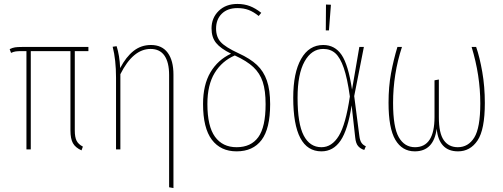

<svg xmlns="http://www.w3.org/2000/svg" viewBox="-20 -757 2550 973"><path d="M359 -498V-96Q359 -62 368 -44Q377 -26 400 -14L393 5Q362 -9 349.5 -31.5Q337 -54 337 -96V-498H136V0H114V-498H93Q71 -498 60 -496.5Q49 -495 36 -489L29 -508Q43 -515 56 -517Q69 -519 91 -519H428V-498Z M859 -379V196L837 192V-377Q837 -441 813.5 -475Q790 -509 743 -509Q654 -509 590 -381V0H568V-363Q568 -454 551 -520L571 -523Q586 -476 589 -412Q619 -469 657 -499Q695 -529 745 -529Q801 -529 830 -489.5Q859 -450 859 -379Z M1349 -229Q1349 -105 1305.5 -47.5Q1262 10 1179 10Q1098 10 1053.5 -49Q1009 -108 1009 -230Q1009 -327 1046.5 -390.5Q1084 -454 1151 -485Q1098 -511 1075 -539.5Q1052 -568 1052 -613Q1052 -666 1088 -701.5Q1124 -737 1183 -737Q1218 -737 1246.5 -726Q1275 -715 1304 -692L1291 -676Q1265 -697 1240 -706.5Q1215 -716 1183 -716Q1133 -716 1104 -687.5Q1075 -659 1075 -612Q1075 -570 1098.5 -544Q1122 -518 1189 -487Q1248 -460 1282 -428Q1316 -396 1332.5 -348.5Q1349 -301 1349 -229ZM1326 -229Q1326 -298 1311.5 -342Q1297 -386 1264 -417Q1231 -448 1170 -476Q1105 -448 1068 -387.5Q1031 -327 1031 -230Q1031 -117 1069.5 -64Q1108 -11 1179 -11Q1252 -11 1289 -62Q1326 -113 1326 -229Z M1764 -303 1801 -519H1824L1775 -270L1801 -69Q1804 -44 1812.5 -32.5Q1821 -21 1834 -16L1826 3Q1807 -3 1795 -16.5Q1783 -30 1780 -61L1762 -223Q1743 -99 1706 -44.5Q1669 10 1609 10Q1466 10 1466 -262Q1466 -388 1506 -458.5Q1546 -529 1618 -529Q1677 -529 1711 -479Q1745 -429 1764 -303ZM1488 -262Q1488 -130 1519 -70.5Q1550 -11 1609 -11Q1662 -11 1697 -68.5Q1732 -126 1753 -268Q1740 -361 1722 -413Q1704 -465 1679.5 -487Q1655 -509 1618 -509Q1559 -509 1523.5 -445.5Q1488 -382 1488 -262ZM1632 -734 1657 -733 1647 -603H1631Z M2437 -235Q2437 -100 2400 -45Q2363 10 2301 10Q2252 10 2225 -19.5Q2198 -49 2193 -105Q2178 10 2082 10Q2018 10 1983.5 -48.5Q1949 -107 1949 -236Q1949 -317 1961.5 -385Q1974 -453 1994 -519H2017Q1972 -382 1972 -235Q1972 -112 2001 -61.5Q2030 -11 2083 -11Q2182 -11 2182 -164V-350L2204 -354V-163Q2204 -82 2229 -46.5Q2254 -11 2300 -11Q2353 -11 2383.5 -60Q2414 -109 2414 -233Q2414 -375 2370 -519H2393Q2411 -467 2424 -392.5Q2437 -318 2437 -235Z"/></svg>

Font: Fira Sans Extra Condensed Thin
Style: Regular
Weight: 250
Width: 1
Designer: Carrois Corporate & Edenspiekermann AG
Foundry: Carrois Corporate GbR & Edenspiekermann AG
Version: Version 4.203